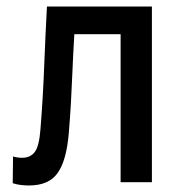

<svg xmlns="http://www.w3.org/2000/svg" viewBox="-20 -559 540 589"><path d="M69 10Q40 10 19 3L20 -79Q33 -75 48 -75Q73 -75 86.5 -92.5Q100 -110 104 -161Q108 -211 111 -262Q114 -313 116.5 -378.5Q119 -444 124 -539H446V0H350V-454H208Q204 -386 202 -335.5Q200 -285 197.5 -241.5Q195 -198 191 -150Q184 -67 157 -28.5Q130 10 69 10Z"/></svg>

Font: Noto Sans Mono ExtraCondensed Medium
Style: Regular
Weight: 500
Width: 2
Designer: Monotype Design Team
Foundry: Monotype Imaging Inc.
Version: Version 2.014